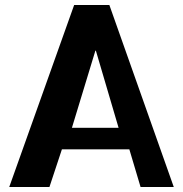

<svg xmlns="http://www.w3.org/2000/svg" viewBox="-20 -699 733 769"><path d="M17 50 277 -679H418L676 50H543L498 -101H228L178 50ZM455 -187 364 -496H362L268 -187Z"/></svg>

Font: BM HANNA Pro
Style: Regular
Weight: 400
Designer: Woowa Brothers : Cheoljun Lim; Soyoung Lee; & Sandoll : Jooyeon Kang;
Foundry: Sandoll Communications Inc.
Version: Version 1.000;PS 1;hotconv 16.6.51;makeotf.lib2.5.65220